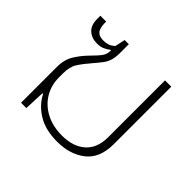

<svg xmlns="http://www.w3.org/2000/svg" viewBox="-128 -676 844 844"><g transform="rotate(45 294.0 -254.0)"><path d="M315 9Q243 9 195 -20Q147 -49 123 -96H119L115 0H82V-223Q82 -269 102.5 -301.5Q123 -334 149 -360Q178 -389 188.5 -404.5Q199 -420 199 -442L196 -443Q186 -435 171 -427.5Q156 -420 133 -420Q101 -420 79.5 -439Q58 -458 58 -498V-517H94Q94 -477 106 -463Q118 -449 144 -449Q158 -449 171.5 -453Q185 -457 199 -470L209 -517H235V-463Q235 -436 229.5 -417.5Q224 -399 212 -383Q200 -367 181 -345Q154 -314 137.5 -288.5Q121 -263 121 -221V-198Q121 -148 144.5 -109Q168 -70 211 -47.5Q254 -25 311 -25Q380 -25 420 -60.5Q460 -96 460 -163V-517H499V-159Q499 -73 447 -32Q395 9 315 9Z"/></g></svg>

Font: Noto Sans Thai UI ExtLt
Style: Regular
Weight: 200
Designer: Monotype Design Team
Foundry: Monotype Imaging Inc.
Version: Version 2.000;GOOG;noto-source:20170915:90ef993387c0